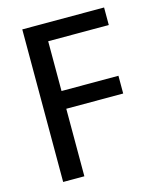

<svg xmlns="http://www.w3.org/2000/svg" viewBox="-107 -781 705 857"><g transform="rotate(-15 245.0 -352.5)"><path d="M78 0V-705H456V-624H176V-394H439V-312H176V0Z"/></g></svg>

Font: Nunito Sans 10pt Condensed SemiBold
Style: Regular
Weight: 600
Width: 3
Designer: Vernon Adams
Foundry: Vernon Adams
Version: Version 3.101;gftools[0.9.27]